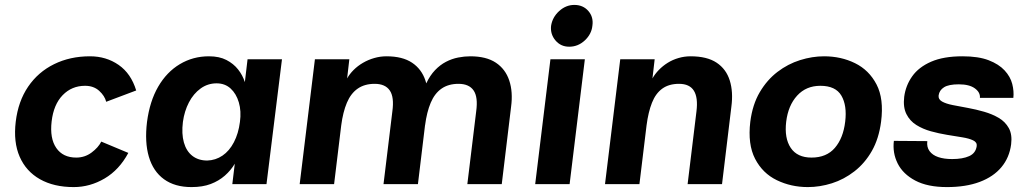

<svg xmlns="http://www.w3.org/2000/svg" viewBox="-20 -749 4184 781"><path d="M534 -381 412 -335Q406 -359 383.5 -379.5Q361 -400 326 -400Q272 -400 235 -362Q198 -324 190 -255Q182 -186 209 -147Q236 -108 290 -108Q325 -108 352.5 -128.5Q380 -149 392 -173L502 -127Q465 -58 405.5 -23Q346 12 280 12Q199 12 142.5 -20Q86 -52 60 -111.5Q34 -171 44 -254Q54 -337 94.5 -396.5Q135 -456 200 -488Q265 -520 346 -520Q412 -520 462.5 -485Q513 -450 534 -381Z M759 12Q691 12 647 -20Q603 -52 585.5 -111.5Q568 -171 578 -253Q589 -337 623.5 -396.5Q658 -456 711.5 -488Q765 -520 830 -520Q872 -520 901 -505Q930 -490 948.5 -466.5Q967 -443 976 -415L987 -508H1127L1064 0H925L935 -83Q919 -56 894.5 -34.5Q870 -13 837 -0.5Q804 12 759 12ZM823 -96Q857 -97 885 -116Q913 -135 931.5 -170.5Q950 -206 956 -253Q962 -297 951.5 -332.5Q941 -368 918 -389Q895 -410 861 -410Q825 -410 796 -389Q767 -368 748.5 -332.5Q730 -297 724 -253Q718 -205 728 -169.5Q738 -134 762.5 -115Q787 -96 823 -96Z M1199 0 1261 -508H1401L1392 -430Q1402 -448 1418.5 -464.5Q1435 -481 1456.5 -493.5Q1478 -506 1502.5 -513Q1527 -520 1552 -520Q1617 -520 1656 -494Q1695 -468 1710.5 -421.5Q1726 -375 1718 -315L1680 0H1540L1576 -296Q1584 -354 1565.5 -381Q1547 -408 1504 -408Q1463 -408 1435 -388.5Q1407 -369 1391 -331Q1375 -293 1368 -239L1339 0ZM1881 0 1917 -296Q1925 -354 1906.5 -381Q1888 -408 1845 -408Q1804 -408 1776 -388.5Q1748 -369 1732 -331Q1716 -293 1709 -239L1714 -410Q1729 -442 1749.5 -463.5Q1770 -485 1794 -497.5Q1818 -510 1843.5 -515Q1869 -520 1893 -520Q1958 -520 1997 -494Q2036 -468 2051.5 -421.5Q2067 -375 2059 -315L2021 0Z M2295.4 -559Q2261 -559 2239.5 -584.5Q2218 -610 2221.6 -643.7Q2227 -679 2254.5 -704Q2282 -729 2316.2 -729Q2352 -729 2373.5 -704Q2395 -679 2389.6 -643.7Q2386 -610 2358.7 -584.5Q2331.3 -559 2295.4 -559ZM2157 0 2219 -508H2359L2297 0Z M2441 0 2503 -508H2643L2634 -430Q2644 -448 2660 -464.5Q2676 -481 2696 -493.5Q2716 -506 2740 -513Q2764 -520 2789 -520Q2856 -520 2895 -494Q2934 -468 2948.5 -421.5Q2963 -375 2955 -315L2917 0H2777L2813 -296Q2820 -352 2802.5 -380Q2785 -408 2742 -408Q2701 -408 2674 -388.5Q2647 -369 2632 -331Q2617 -293 2610 -239L2581 0Z M3266 12Q3198 12 3140 -16Q3082 -44 3051.5 -103Q3021 -162 3032 -254Q3041 -324 3070.5 -374Q3100 -424 3142.5 -456.5Q3185 -489 3234.5 -504.5Q3284 -520 3332 -520Q3401 -520 3458 -492Q3515 -464 3545.5 -405.5Q3576 -347 3564 -254Q3555 -185 3526.5 -135Q3498 -85 3455.5 -52Q3413 -19 3364 -3.5Q3315 12 3266 12ZM3281 -108Q3342 -108 3376 -147.5Q3410 -187 3418 -254Q3426 -320 3402.5 -360Q3379 -400 3317 -400Q3259 -400 3222.5 -360Q3186 -320 3178 -254Q3170 -187 3196.5 -147.5Q3223 -108 3281 -108Z M3832 12Q3753 12 3703 -14.5Q3653 -41 3631.5 -84Q3610 -127 3616 -176L3752 -175Q3749 -151 3761 -134.5Q3773 -118 3796.5 -110Q3820 -102 3853 -102Q3896 -102 3922.5 -114Q3949 -126 3953 -155Q3955 -170 3938.5 -178Q3922 -186 3894 -190.5Q3866 -195 3832.5 -200.5Q3799 -206 3766.5 -215Q3734 -224 3707.5 -240.5Q3681 -257 3667 -285Q3653 -313 3658 -355Q3664 -401 3690.5 -438.5Q3717 -476 3767.5 -498Q3818 -520 3895 -520Q3960 -520 4001.5 -504Q4043 -488 4066.5 -462.5Q4090 -437 4097.5 -407.5Q4105 -378 4102 -351H3966Q3968 -373 3945.5 -389.5Q3923 -406 3880 -406Q3839 -406 3820 -394Q3801 -382 3798 -361Q3796 -345 3812 -336Q3828 -327 3856 -321.5Q3884 -316 3917 -310Q3950 -304 3983 -294.5Q4016 -285 4042.5 -269.5Q4069 -254 4083.5 -228Q4098 -202 4093 -162Q4086 -108 4053.5 -69Q4021 -30 3965 -9Q3909 12 3832 12Z"/></svg>

Font: Inclusive Sans
Style: Italic
Weight: 400
Italic angle: -7°
Designer: Olivia King
Foundry: Olivia King
Version: Version 2.004